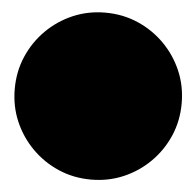

<svg xmlns="http://www.w3.org/2000/svg" viewBox="-52 -763 843 825"><g transform="rotate(5 370.0 -350.0)"><path d="M370 10Q295 10 230 -18Q165 -46 115.5 -95.5Q66 -145 38 -210Q10 -275 10 -350Q10 -425 38 -490Q66 -555 115.5 -604.5Q165 -654 230 -682Q295 -710 370 -710Q445 -710 510 -682Q575 -654 624.5 -604.5Q674 -555 702 -490Q730 -425 730 -350Q730 -275 702 -210Q674 -145 624.5 -95.5Q575 -46 510 -18Q445 10 370 10Z"/></g></svg>

Font: GTL001
Style: Regular
Weight: 400
Designer: Eli Heuer
Foundry: GTL Type Label
Version: Version 0.100; ttfautohint (v1.8.4.7-5d5b)